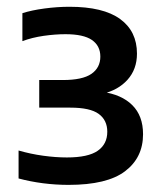

<svg xmlns="http://www.w3.org/2000/svg" viewBox="-20 -834 474 553"><path d="M177.5 -301.5Q140.5 -301.5 103.8 -306.2Q67 -311 33.5 -320V-400.5Q68 -390.5 104.2 -385.5Q140.5 -380.5 172.5 -380.5Q234 -380.5 261.5 -399.8Q289 -419 289 -454.5Q289 -488 264.2 -506Q239.5 -524 182.5 -524H93V-603.5H161Q217.5 -603.5 243.2 -621.2Q269 -639 269 -671Q269 -702 244.8 -718.8Q220.5 -735.5 168.5 -735.5Q139.5 -735.5 106 -730.8Q72.5 -726 44.5 -715.5V-796Q70.5 -804.5 107.8 -809.5Q145 -814.5 180 -814.5Q277.5 -814.5 326 -779.2Q374.5 -744 374.5 -679.5Q374.5 -634.5 347.2 -604.2Q320 -574 274 -563.5V-569.5Q330 -562 361 -531.2Q392 -500.5 392 -447.5Q392 -380 340.2 -340.8Q288.5 -301.5 177.5 -301.5Z"/></svg>

Font: Encode Sans SC SemiExpanded SemiBold
Style: Regular
Weight: 600
Width: 6
Designer: Multiple Designers
Foundry: Impallari Type
Version: Version 3.002